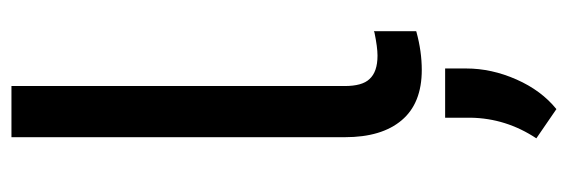

<svg xmlns="http://www.w3.org/2000/svg" viewBox="-350 -401 997 337"><g transform="rotate(-90 148.5 -232.5)"><path d="M166 -710.9ZM76.2 -710.9ZM166 -710.9V-126Q166 -95.2 178.2 -82.5Q190.9 -68.4 219.2 -68.4Q219.2 -68.4 219.7 -68.4Q233.9 -68.4 259.8 -73.7L262.2 -74.7V-71.8V-2V-0.5L260.7 0Q226.6 9.3 194.3 9.3Q135.7 9.3 106 -25.9Q76.2 -61 76.2 -125.5V-710.9ZM125.5 245.6 74.2 210.4Q109.4 157.2 110.4 95.2V50.3H196.8V87.4Q196.8 131.8 177.5 175.5Q158.2 219.2 125.5 245.6Z"/></g></svg>

Font: MAUL
Style: Regular
Weight: 400
Designer: MAUL
Version: Version 1.0; 2020; ttfautohint (v1.8.3)